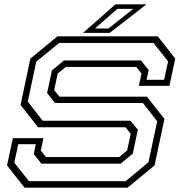

<svg xmlns="http://www.w3.org/2000/svg" viewBox="-20 -868 852 888"><path d="M93.5 0 12.5 -103 39.5 -229H181L168.5 -172L192.5 -141.5H531L568 -172L584.5 -249L560.5 -279.5H156L75 -382.5L120.5 -597L245.5 -700H709.5L790.5 -597L763.5 -471H622L634.5 -528L610.5 -558.5H284.5L247 -528L230.5 -451.5L255 -421H659.5L740.5 -318L695 -103L570 0ZM114 -30H561L666.5 -117.5L707 -307L641 -391.5H234.5L198 -437.5L220 -542.5L276 -588.5H632L667.5 -544L658 -499H739L757.5 -584L690 -669.5H253.5L147.5 -582.5L108.5 -398L177.5 -309.5H583.5L617.5 -268L594 -157.5L538 -111H171.5L136 -155.5L145.5 -201H64.5L46 -115.5ZM364 -716 514 -848H657.5L487.5 -716ZM419.5 -736.5H482L596 -827H522.5Z"/></svg>

Font: Tourney Expanded Light
Style: Italic
Weight: 300
Width: 7
Italic angle: -12°
Designer: Tyler Finck
Foundry: Etcetera Type Co
Version: Version 1.010; ttfautohint (v1.8.3)